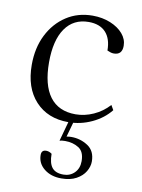

<svg xmlns="http://www.w3.org/2000/svg" viewBox="-82 -519 618 834"><g transform="rotate(10 227.0 -102.0)"><path d="M234 12Q143 12 89 -46.5Q35 -105 35 -206Q35 -281 64 -338.5Q93 -396 143.5 -429Q194 -462 259 -462Q302 -462 337.5 -447.5Q373 -433 393.5 -409Q414 -385 414 -356Q414 -316 377 -316Q369 -316 362 -318.5Q355 -321 348 -324Q348 -376 322 -404Q296 -432 247 -432Q180 -432 143.5 -379.5Q107 -327 107 -230Q107 -130 145.5 -78.5Q184 -27 259 -27Q299 -27 338 -44.5Q377 -62 406 -94L418 -73Q387 -34 337.5 -11Q288 12 234 12ZM247 258Q201 258 171 234Q141 210 141 173Q141 151 162 151Q175 151 187 160Q187 201 202.5 220.5Q218 240 253 240Q282 240 301.5 220.5Q321 201 321 169Q321 127 295.5 111Q270 95 236 95Q219 95 211 98L238 0H259L238 75Q250 73 259 73Q299 73 332 94.5Q365 116 365 163Q365 185 352 207Q339 229 312.5 243.5Q286 258 247 258Z"/></g></svg>

Font: Petrona Light
Style: Regular
Weight: 300
Designer: Ringo R. Seeber
Foundry: Ringo R. Seeber
Version: Version 2.001; ttfautohint (v1.8.3)